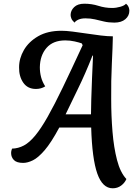

<svg xmlns="http://www.w3.org/2000/svg" viewBox="-20 -856 744 1036"><path d="M588 160Q533 160 505 80.5Q477 1 472 -168H300Q256 -86 221 -45.5Q186 -5 157.5 9Q129 23 105 23Q70 23 55 7.5Q40 -8 40 -30Q40 -37 41.5 -43Q43 -49 45 -54Q79 -55 109 -71Q139 -87 170 -124.5Q201 -162 237 -225.5Q273 -289 319 -384.5Q365 -480 426 -612L421 -622Q407 -627 382.5 -632.5Q358 -638 332 -638Q266 -638 231 -597.5Q196 -557 195 -493Q195 -466 201.5 -440.5Q208 -415 224 -390Q202 -376 174 -376Q129 -376 105.5 -410Q82 -444 83 -493Q83 -541 109 -586Q135 -631 186 -660.5Q237 -690 312 -690Q336 -690 372 -685.5Q408 -681 447.5 -675Q487 -669 524 -664.5Q561 -660 589 -660Q588 -604 583.5 -512.5Q579 -421 580 -321Q580 -231 587 -145.5Q594 -60 611.5 7.5Q629 75 662 110Q653 131 633.5 145.5Q614 160 588 160ZM334 -239H471Q471 -269 472.5 -320Q474 -371 476.5 -432.5Q479 -494 482 -556H479Q440 -457 400.5 -376.5Q361 -296 334 -239ZM597 -734Q566 -734 541 -740Q516 -746 492.5 -751.5Q469 -757 441 -757Q419 -757 404 -750.5Q389 -744 382 -734Q369 -746 365 -756.5Q361 -767 361 -775Q361 -799 380 -817.5Q399 -836 435 -836Q475 -836 511 -824.5Q547 -813 585 -813Q607 -813 629.5 -819.5Q652 -826 660 -836Q670 -828 674 -818Q678 -808 678 -798Q678 -771 656.5 -752.5Q635 -734 597 -734Z"/></svg>

Font: Sansita Swashed
Style: Regular
Weight: 400
Designer: Pablo Cosgaya
Foundry: Omnibus-Type
Version: Version 1.003; ttfautohint (v1.8.3)